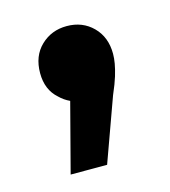

<svg xmlns="http://www.w3.org/2000/svg" viewBox="-60 -210 365 412"><g transform="rotate(-15 122.0 -4.0)"><path d="M49 151 89 -2Q76 -8 66 -18Q42 -39 42 -76Q42 -114 65.5 -136.5Q89 -159 123 -159Q158 -159 181 -136Q204 -113 204 -76Q204 -66 202 -54.5Q200 -43 195.5 -28Q191 -13 181 10L130 151Z"/></g></svg>

Font: Montserrat Thin SemiBold
Style: Regular
Weight: 600
Version: Version 9.000